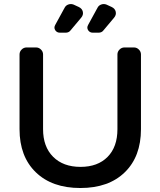

<svg xmlns="http://www.w3.org/2000/svg" viewBox="-20 -938 804 963"><path d="M375 -903Q392 -895 395.5 -879Q399 -863 387 -849L335 -787Q326 -774 309 -774H281Q265 -774 257 -786.5Q249 -799 257 -813L304 -899Q310 -911 323 -915.5Q336 -920 349 -915ZM540 -903Q557 -895 560.5 -879Q564 -863 552 -849L500 -787Q491 -774 474 -774H446Q430 -774 422 -786.5Q414 -799 422 -813L469 -899Q475 -911 488 -915.5Q501 -920 514 -915ZM652 -700Q666 -700 676.5 -689.5Q687 -679 687 -665V-290Q687 -153 606 -74Q525 5 383 5Q241 5 159.5 -74Q78 -153 78 -290V-665Q78 -679 88.5 -689.5Q99 -700 113 -700H161Q175 -700 185.5 -689.5Q196 -679 196 -665V-290Q196 -202 246.5 -151.5Q297 -101 384 -101Q470 -101 519.5 -151Q569 -201 569 -290V-665Q569 -679 579.5 -689.5Q590 -700 604 -700Z"/></svg>

Font: Trueno
Style: Round
Weight: 400
Designer: Julieta Ulanovsky, Jasper
Foundry: Julieta Ulanovsky, Cannot Into Space Fonts
Version: Version 3.001